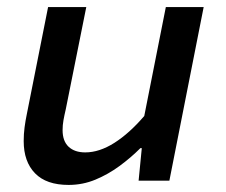

<svg xmlns="http://www.w3.org/2000/svg" viewBox="-20 -511 640 543"><path d="M174 12Q111 12 79 -21Q47 -54 47 -112Q47 -132 49.5 -151Q52 -170 56 -189L116 -491H224L166 -202Q162 -185 159.5 -171Q157 -157 157 -143Q157 -112 174 -96Q191 -80 221 -80Q261 -80 303.5 -107Q346 -134 388 -183L449 -491H556L459 0H372L381 -92H377Q350 -65 318 -41.5Q286 -18 250 -3Q214 12 174 12Z"/></svg>

Font: Source Code Pro ExtraLight SemiBold
Style: Italic
Weight: 600
Italic angle: -11°
Monospace: yes
Version: Version 1.016;hotconv 1.0.116;makeotfexe 2.5.65601